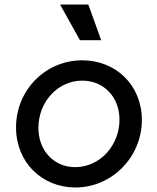

<svg xmlns="http://www.w3.org/2000/svg" viewBox="-20 -818 697 850"><path d="M314 12C475 12 608 -122 608 -287C608 -441 493 -551 344 -551C181 -551 51 -419 51 -254C51 -98 167 12 314 12ZM150 -252C150 -366 235 -461 344 -461C440 -461 509 -388 509 -288C509 -175 423 -78 313 -78C218 -78 150 -152 150 -252ZM246 -798 334 -640H428L371 -798Z"/></svg>

Font: Mluvka Medium
Style: Italic
Weight: 500
Italic angle: -8°
Designer: Modified by Jiří Krblich, Original typeface by Gumpita Rahayu
Foundry: Gumpita Rahayu & Jiří Krblich
Version: Version 2.000;Glyphs 3.1.1 (3134)